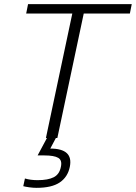

<svg xmlns="http://www.w3.org/2000/svg" viewBox="-20 -664 654 924"><path d="M156 240Q140 240 121.5 237.5Q103 235 92 232L100 195Q127 203 161 203Q211 203 238.5 189Q266 175 273 139Q280 107 260 95.5Q240 84 194 84H161L206 0H201L328 -599H106L115 -644H614L605 -599H383L256 0H249L222 51Q334 51 316 139Q306 188 267.5 214Q229 240 156 240Z"/></svg>

Font: Kanit ExtraLight
Style: Italic
Weight: 275
Italic angle: -12°
Designer: Katatrad Team
Foundry: CadsonDemak
Version: Version 2.000; ttfautohint (v1.8.3)